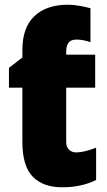

<svg xmlns="http://www.w3.org/2000/svg" viewBox="-20 -785 454 815"><path d="M364 -750V-606Q333 -617 304 -617Q282 -617 271.5 -604.5Q261 -592 261 -566V-553H384V-413H261V-182Q261 -161 273 -149.5Q285 -138 304 -138Q336 -138 388 -158V-21Q326 10 244 10Q163 10 119 -35Q75 -80 75 -183V-413H18V-497L75 -541V-573Q75 -668 126 -716.5Q177 -765 269 -765Q292 -765 319.5 -760Q347 -755 364 -750Z"/></svg>

Font: Noto Sans Display Black Narrow
Style: Regular
Weight: 900
Width: 4
Designer: Monotype Design team
Foundry: Monotype Imaging Inc.
Version: Version 1.000